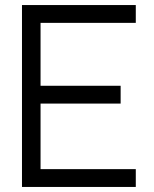

<svg xmlns="http://www.w3.org/2000/svg" viewBox="-20 -740 610 760"><path d="M517.5 0V-70.5H140.5V-330H457.5V-400.5H140.5V-649.5H517.5V-720H67V0Z"/></svg>

Font: Vela Sans
Style: Regular
Weight: 400
Designer: Principal design: Mikhail Sharanda - project Manrope.
Design modification: Ravid Balaliev
Foundry: Mikhail Sharanda
Version: Version 1.001